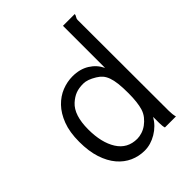

<svg xmlns="http://www.w3.org/2000/svg" viewBox="-194 -771 887 887"><g transform="rotate(-45 250.0 -327.5)"><path d="M371 -390V-665H448Q448 -659 443 -651.5Q438 -644 438 -637L439 -42Q439 -18 444 0H372Q368 -12 368 -34V-73Q346 -35 308 -12.5Q270 10 231 10Q193 10 159.5 -5Q126 -20 100.5 -50Q75 -80 60 -125.5Q45 -171 45 -233Q45 -296 62 -340.5Q79 -385 106.5 -413.5Q134 -442 168 -455.5Q202 -469 237 -469Q285 -469 319.5 -447.5Q354 -426 371 -390ZM158 -376Q115 -337 115 -244Q115 -158 148 -105.5Q181 -53 245 -53Q260 -53 277 -58.5Q294 -64 309 -75Q324 -86 336 -101Q348 -116 354 -135Q365 -171 365 -231Q365 -269 362 -294.5Q359 -320 352.5 -338Q346 -356 336 -367.5Q326 -379 311 -388Q293 -399 277.5 -404.5Q262 -410 248 -410Q219 -410 198.5 -402Q178 -394 158 -376Z"/></g></svg>

Font: InconsolataGo
Style: Regular
Weight: 400
Designer: Raph Levien, Kirill Tkachev
Foundry: Cyreal
Version: Version 1.013